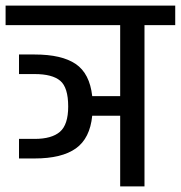

<svg xmlns="http://www.w3.org/2000/svg" viewBox="-30 -667 647 687"><path d="M597 -647V-577H487V0H400V-253H300Q292 -172 241.5 -136Q191 -100 94 -100H38V-170H94Q155 -170 184.5 -195.5Q214 -221 214 -286Q214 -354 185.5 -378Q157 -402 94 -402H38V-472H94Q191 -472 241 -438Q291 -404 300 -323H400V-577H-10V-647Z"/></svg>

Font: Biryani
Style: Regular
Weight: 400
Designer: Dan Reynolds and Mathieu Réguer
Foundry: Dan Reynolds and Mathieu Réguer
Version: Version 1.004; ttfautohint (v1.1) -l 5 -r 5 -G 72 -x 0 -D la